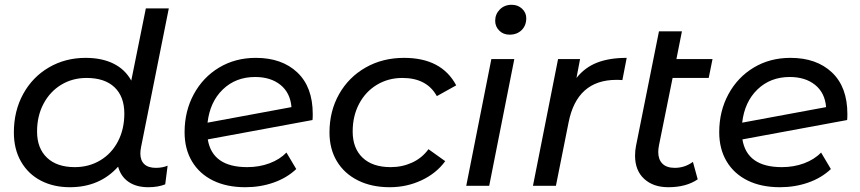

<svg xmlns="http://www.w3.org/2000/svg" viewBox="-20 -777 3596 803"><path d="M567 -135Q567 -106 583.5 -90.5Q600 -75 632 -75Q659 -75 681 -84L671 -6Q641 6 600 6Q550 6 517.5 -16.5Q485 -39 474 -80Q397 6 272 6Q204 6 151 -21.5Q98 -49 68 -101Q38 -153 38 -223Q38 -313 77 -384Q116 -455 184.5 -495Q253 -535 338 -535Q406 -535 454.5 -511Q503 -487 529 -440L590 -742H686L570 -162Q567 -147 567 -135ZM500 -302Q500 -373 459 -412Q418 -451 342 -451Q283 -451 236 -422.5Q189 -394 162 -343Q135 -292 135 -227Q135 -157 176.5 -117.5Q218 -78 293 -78Q352 -78 399.5 -106.5Q447 -135 473.5 -186Q500 -237 500 -302Z M1288 -300Q1288 -284 1287 -275L849 -194Q868 -78 1014 -78Q1064 -78 1107 -94Q1150 -110 1178 -139L1219 -70Q1180 -33 1124.5 -13.5Q1069 6 1006 6Q928 6 871 -22Q814 -50 783 -102Q752 -154 752 -224Q752 -312 790.5 -383Q829 -454 896.5 -494.5Q964 -535 1050 -535Q1159 -535 1223.5 -474Q1288 -413 1288 -300ZM848 -264 1199 -329Q1194 -389 1153 -422Q1112 -455 1047 -455Q966 -455 912 -403Q858 -351 848 -264Z M1358 -223Q1358 -312 1398 -383Q1438 -454 1509 -494.5Q1580 -535 1670 -535Q1827 -535 1888 -420L1807 -375Q1765 -451 1663 -451Q1604 -451 1556.5 -422.5Q1509 -394 1482 -343Q1455 -292 1455 -227Q1455 -157 1496.5 -117.5Q1538 -78 1614 -78Q1662 -78 1703.5 -97Q1745 -116 1772 -153L1842 -103Q1805 -52 1743 -23Q1681 6 1610 6Q1534 6 1477 -22.5Q1420 -51 1389 -102.5Q1358 -154 1358 -223Z M2035 -530H2131L2026 0H1930ZM2051 -690Q2051 -718 2070.5 -737.5Q2090 -757 2120 -757Q2146 -757 2163.5 -740.5Q2181 -724 2181 -701Q2181 -670 2161.5 -651Q2142 -632 2111 -632Q2085 -632 2068 -649Q2051 -666 2051 -690Z M2601 -535 2583 -442Q2574 -443 2558 -443Q2393 -443 2358 -265L2305 0H2209L2314 -530H2406L2391 -451Q2426 -495 2477 -515Q2528 -535 2601 -535Z M2736 -169Q2733 -154 2733 -141Q2733 -110 2750.5 -92.5Q2768 -75 2802 -75Q2844 -75 2878 -100L2898 -27Q2850 6 2775 6Q2712 6 2674 -29Q2636 -64 2636 -126Q2636 -148 2640 -167L2736 -646H2832L2809 -530H2960L2944 -451H2793Z M3524 -300Q3524 -284 3523 -275L3085 -194Q3104 -78 3250 -78Q3300 -78 3343 -94Q3386 -110 3414 -139L3455 -70Q3416 -33 3360.5 -13.5Q3305 6 3242 6Q3164 6 3107 -22Q3050 -50 3019 -102Q2988 -154 2988 -224Q2988 -312 3026.5 -383Q3065 -454 3132.5 -494.5Q3200 -535 3286 -535Q3395 -535 3459.5 -474Q3524 -413 3524 -300ZM3084 -264 3435 -329Q3430 -389 3389 -422Q3348 -455 3283 -455Q3202 -455 3148 -403Q3094 -351 3084 -264Z"/></svg>

Font: Montserrat Alternates Medium
Style: Italic
Weight: 500
Italic angle: -11.3°
Designer: Julieta Ulanovsky
Foundry: Julieta Ulanovsky
Version: Version 7.200